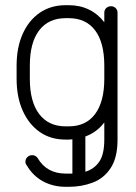

<svg xmlns="http://www.w3.org/2000/svg" viewBox="-20 -533 526 740"><path d="M83 104Q78 99 78 90Q78 80 85.5 72.5Q93 65 104 65Q117 65 125 76Q160 136 233 136H245Q252 136 259 136V4Q252 5 245 5H233Q175 5 133 -24.5Q91 -54 67.5 -106.5Q44 -159 44 -229V-280Q44 -350 67.5 -402.5Q91 -455 133.5 -484Q176 -513 233 -513H245Q288 -513 323 -496Q358 -479 382 -447V-484Q382 -495 389.5 -502Q397 -509 408 -509Q418 -509 425.5 -502Q433 -495 433 -484V5Q433 74 407 114Q381 154 338 170.5Q295 187 245 187H233Q185 187 146 166Q107 145 83 104ZM95 -280V-229Q95 -141 131 -93.5Q167 -46 233 -46H245Q311 -46 346.5 -93.5Q382 -141 382 -229V-280Q382 -369 346.5 -416Q311 -463 245 -463H233Q167 -463 131 -416Q95 -369 95 -280ZM382 5V-61Q353 -23 309 -7V129Q344 118 363 89.5Q382 61 382 5Z"/></svg>

Font: Libertine Sup
Style: Regular
Weight: 400
Designer: Bastien Sozeau
Foundry: NBR — Bastien Sozeau
Version: Version 2.003; ttfautohint (v1.8.4.7-5d5b);gftools[0.9.33]